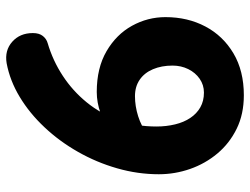

<svg xmlns="http://www.w3.org/2000/svg" viewBox="-116 -696 829 637"><g transform="rotate(90 298.5 -377.5)"><path d="M472 -505.8 479.1 -377Q453.1 -351 421.6 -330Q390.1 -309 355.1 -296.5Q320.1 -284 285.1 -284Q205.4 -284 149.8 -316.5Q94.2 -349 65.5 -401Q36.8 -453 36.8 -512Q36.8 -585.7 67.9 -644.4Q99 -703.1 157.1 -737.6Q215.2 -772 296.1 -772Q358.7 -772 407.2 -748.2Q455.8 -724.3 489.4 -684.1Q523 -643.9 540.6 -593.5Q558.1 -543.1 558.1 -490Q558.1 -420 538.4 -351.6Q518.8 -283.1 483.8 -221.7Q448.9 -160.2 402.3 -110.7Q355.8 -61.1 301.7 -28.5Q247.7 4.1 189.7 15Q147.3 22 118.5 -3.6Q89.7 -29.1 89.7 -72.1Q89.7 -93.1 99.5 -105.3Q109.3 -117.4 123.3 -121.2Q181.3 -138.3 231.4 -171.2Q281.6 -204.1 319.5 -250.6Q357.4 -297.1 378.6 -355.6Q399.7 -414 399.7 -482Q399.7 -515 392.6 -544Q385.6 -573 371.3 -594.3Q357.1 -615.6 336.1 -627.6Q315.1 -639.6 287.2 -639.6Q261.9 -639.6 241.5 -625.5Q221.1 -611.4 209.3 -587.6Q197.6 -563.8 197.6 -535.4Q197.6 -499.1 209.6 -470.6Q221.7 -442 244.6 -426.4Q267.4 -410.8 299 -410.8Q332 -410.8 365.5 -421.3Q399 -431.8 427.5 -453.3Q456 -474.8 472 -505.8Z"/></g></svg>

Font: Playpen Sans Deva
Style: Regular
Weight: 400
Designer: Pooja Saxena, Gunjan Panchal, Laura Meseguer, Veronika Burian, José Scaglione
Foundry: TypeTogether
Version: Version 2.000